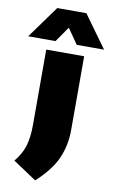

<svg xmlns="http://www.w3.org/2000/svg" viewBox="-173 -864 685 1157"><g transform="rotate(10 169.0 -285.0)"><path d="M129 238 -15 142Q26.5 92.5 42.2 39.8Q58 -13 58 -90V-550H290V-98Q290 -4.5 254.5 75.8Q219 156 129 238ZM-63 -610 80 -808H258L401 -610H234L169 -703.5L104 -610Z"/></g></svg>

Font: Encode Sans Exp Black
Style: Regular
Weight: 900
Width: 7
Designer: Multiple Designers
Foundry: Impallari Type
Version: Version 3.002; ttfautohint (v1.8.3) -l 8 -r 50 -G 200 -x 14 